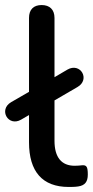

<svg xmlns="http://www.w3.org/2000/svg" viewBox="-44 -732 370 761"><path d="M228 9C240 9 253 9 266 7C293 3 304 -12 304 -40C304 -71 299 -78 282 -77C273 -76 264 -75 252 -75C200 -75 172 -108 172 -174V-334L263 -387C315 -417 275 -486 223 -456L172 -426V-661C172 -694 153 -712 121 -712C89 -712 71 -694 71 -661V-368L0 -327C-51 -297 -11 -228 40 -258L71 -276V-168C71 -52 124 9 228 9Z"/></svg>

Font: Nunito SemiBold
Style: Regular
Weight: 600
Designer: Vernon Adams
Foundry: Vernon Adams
Version: Version 3.602